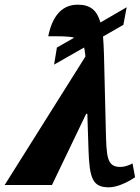

<svg xmlns="http://www.w3.org/2000/svg" viewBox="-46 -790 597 820"><path d="M-26 0H176L322 -304H327L332 -150C336 -27 350 10 419 10C450 10 492 -7 531 -33L520 -92C504 -83 484 -77 468 -77C410 -77 409 -121 406 -232L398 -559C397 -587 396 -612 394 -634L481 -684L495 -759L383 -694C368 -746 340 -770 286 -770C224 -770 179 -729 160 -635C212 -635 247 -636 271 -629L197 -587L185 -514L313 -587C316 -577 317 -564 319 -549Z"/></svg>

Font: Noto Serif ExtraCondensed Black
Style: Italic
Weight: 900
Width: 2
Italic angle: -12°
Designer: Monotype Design Team
Foundry: Monotype Imaging Inc.
Version: Version 2.014